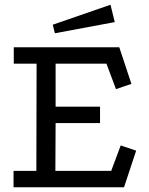

<svg xmlns="http://www.w3.org/2000/svg" viewBox="-20 -788 627 808"><path d="M38 -589H482L533 -435L468 -413L428 -520H214V-339H401V-270H214L213 -69H448L488 -176L553 -154L502 0H37V-69H133L134 -520H38ZM445 -768 463 -695 211 -648 202 -684Z"/></svg>

Font: Podkova VF Beta
Style: Regular
Weight: 400
Designer: Ilya Yudin
Foundry: Cyreal (www.cyreal.org)
Version: Version 2.100